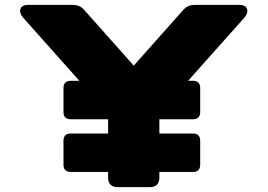

<svg xmlns="http://www.w3.org/2000/svg" viewBox="-20 -770 1101 790"><path d="M463.9 0H596.7C622.1 0 635.7 -13.7 635.7 -39.1V-62.5H774.4C793.5 -62.5 803.7 -72.8 803.7 -91.8V-191.4C803.7 -210.4 793.5 -220.7 774.4 -220.7H635.7V-279.3H774.4C793.5 -279.3 803.7 -289.6 803.7 -308.6V-408.2C803.7 -427.2 793.5 -437.5 774.4 -437.5H753.9L985.4 -697.3C1007.3 -721.7 1000 -750 965.3 -750H783.2C763.2 -750 748 -744.6 734.9 -730L530.3 -500L325.7 -730C312.5 -744.6 297.4 -750 277.3 -750H95.2C60.5 -750 53.2 -721.7 75.2 -697.3L306.6 -437.5H270.5C251.5 -437.5 241.2 -427.2 241.2 -408.2V-308.6C241.2 -289.6 251.5 -279.3 270.5 -279.3H424.8V-220.7H270.5C251.5 -220.7 241.2 -210.4 241.2 -191.4V-91.8C241.2 -72.8 251.5 -62.5 270.5 -62.5H424.8V-39.1C424.8 -13.7 438.5 0 463.9 0Z"/></svg>

Font: Gyrotrope Black
Style: Regular
Weight: 900
Designer: David Moles
Version: Version 1.003;Glyphs 3.3.1 (3343)